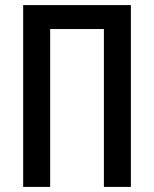

<svg xmlns="http://www.w3.org/2000/svg" viewBox="-20 -734 604 754"><path d="M71 0H177V-620H388V0H494V-714H71Z"/></svg>

Font: Kathrein 67 Medium Condensed
Style: Regular
Weight: 500
Width: 3
Designer: Lazydogs Typefoundry, based on Open Sans by Ascender Corporation
Foundry: Lazydogs Typefoundry
Version: Version 1.003;PS 001.003;hotconv 1.0.88;makeotf.lib2.5.64775